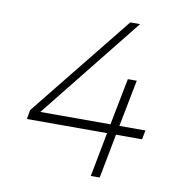

<svg xmlns="http://www.w3.org/2000/svg" viewBox="-79 -774 818 849"><g transform="rotate(10 330.0 -349.5)"><path d="M587 -240 579 -199H462L424 0H384L422 -199H62L69 -240L438 -699H482L115 -240H430L471 -450H511L470 -240Z"/></g></svg>

Font: TypoPRO Montserrat
Style: Italic
Weight: 275
Italic angle: -11.3°
Designer: Julieta Ulanovsky
Foundry: Julieta Ulanovsky
Version: Version 6.001